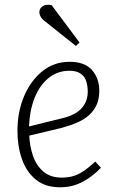

<svg xmlns="http://www.w3.org/2000/svg" viewBox="-20 -780 491 814"><path d="M275 -518Q340 -518 370.5 -482.5Q401 -447 401 -395Q401 -356 386.5 -329Q372 -302 348 -284Q324 -266 295.5 -255.5Q267 -245 238 -237L104 -205Q106 -160 120 -119Q134 -78 164 -52.5Q194 -27 242 -27Q267 -27 289 -33Q311 -39 334 -54.5Q357 -70 384 -95L408 -69Q392 -52 373 -37Q354 -22 333 -10.5Q312 1 287.5 7.5Q263 14 234 14Q172 14 132 -18.5Q92 -51 73 -105.5Q54 -160 54 -225Q54 -306 82 -372Q110 -438 159.5 -478Q209 -518 275 -518ZM352 -391Q352 -414 346 -434.5Q340 -455 322.5 -467.5Q305 -480 274 -480Q225 -480 187 -450Q149 -420 127.5 -367Q106 -314 103 -244L241 -278Q276 -286 300.5 -300.5Q325 -315 338.5 -338Q352 -361 352 -391ZM317 -600 302 -585 174 -687Q158 -699 152.5 -709Q147 -719 147 -729Q147 -744 160.5 -753.5Q174 -763 199 -758Z"/></svg>

Font: Literata 18pt ExtraLight
Style: Italic
Weight: 250
Italic angle: -2°
Designer: Latin by Veronika Burian and Jose Scaglione. Greek by Irene Vlachou. Cyrillic by Vera Evstafieva
Foundry: TypeTogether
Version: Version 3.103;gftools[0.9.29]